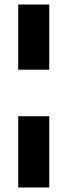

<svg xmlns="http://www.w3.org/2000/svg" viewBox="-20 -680 300 854"><path d="M61 154V-163H199V154ZM61 -370V-660H199V-370Z"/></svg>

Font: Bricolage Grotesque SemiCondensed ExtraBold
Style: Regular
Weight: 800
Width: 4
Designer: Mathieu Triay
Foundry: Atelier Triay
Version: Version 1.001;gftools[0.9.33.dev8+g029e19f]